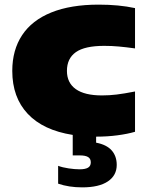

<svg xmlns="http://www.w3.org/2000/svg" viewBox="-20 -579 637 829"><path d="M269 -273Q269 -221.5 307.2 -194.2Q345.5 -167 420 -167Q452.5 -167 483.5 -170.8Q514.5 -174.5 563 -184V-10Q530.5 -0.5 487.2 5.2Q444 11 396 11H395V37Q440 45.5 462 70.2Q484 95 484 133Q484 178.5 445.8 204.2Q407.5 230 335 230Q277.5 230 231 214V137Q249.5 144 276 148Q302.5 152 324 152Q348 152 360 145Q372 138 372 122Q372 106 360.2 99Q348.5 92 325 92H294V3.5Q166.5 -16.5 99.8 -87.5Q33 -158.5 33 -273Q33 -363 75.5 -427.2Q118 -491.5 201.5 -525.2Q285 -559 406 -559Q494 -559 563 -544V-370Q523 -375.5 492.8 -378.2Q462.5 -381 430 -381Q346 -381 307.5 -353.8Q269 -326.5 269 -273Z"/></svg>

Font: Encode Sans Expanded Black
Style: Regular
Weight: 900
Width: 7
Designer: Multiple Designers
Foundry: Impallari Type
Version: Version 2.000